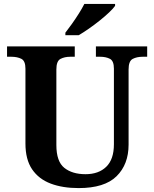

<svg xmlns="http://www.w3.org/2000/svg" viewBox="-20 -951 787 981"><path d="M382 10Q300 10 239 -13Q178 -36 144 -86Q110 -136 110 -218V-600Q110 -640 89 -650.5Q68 -661 38 -661H16V-714H362V-661H339Q310 -661 289 -650Q268 -639 268 -596V-210Q268 -126 308.5 -93.5Q349 -61 417 -61Q484 -61 523 -99Q562 -137 562 -214V-600Q562 -640 541.5 -650.5Q521 -661 492 -661H470V-714H732V-661H709Q679 -661 658 -650Q637 -639 637 -596V-212Q637 -111 575.5 -50.5Q514 10 382 10ZM314 -784Q329 -803 347.5 -829Q366 -855 383 -882Q400 -909 411 -931H568V-921Q559 -908 538 -888Q517 -868 489.5 -846Q462 -824 434 -804.5Q406 -785 382 -771H314Z"/></svg>

Font: Noto Serif Myanmar
Style: Bold
Weight: 700
Designer: Ben Mitchell and the Monotype Design Team
Foundry: Monotype Imaging Inc.
Version: Version 2.106; ttfautohint (v1.8.4.7-5d5b)